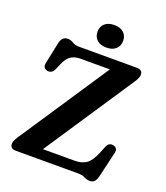

<svg xmlns="http://www.w3.org/2000/svg" viewBox="-161 -999 972 1126"><g transform="rotate(20 324.5 -436.0)"><path d="M583.5 -623 211.5 -63H407.5Q452.5 -63 480.8 -81.8Q509 -100.5 532.5 -157L551.5 -203.5Q564 -231.5 592 -225.5Q623 -219 614 -184L577 -25.5Q571 -3 561 7.5Q551 18 531.5 18Q513.5 18 497.8 9Q482 0 454 0H65Q29.5 0 29.5 -31.5Q29.5 -49 48 -76.5L420.5 -637H238.5Q201.5 -637 177.5 -621.2Q153.5 -605.5 136.5 -564.5L121 -528.5Q113.5 -512 102.2 -506.8Q91 -501.5 79 -503.5Q65 -506 58 -516Q51 -526 54.5 -542.5L82.5 -677Q92 -721.5 128.5 -721.5Q146.5 -721.5 163 -710.8Q179.5 -700 207 -700H566.5Q602 -700 602 -668.5Q602 -651.5 583.5 -623ZM356.5 -750Q319.5 -750 298 -769Q276.5 -788 276.5 -820.5Q276.5 -852.5 298 -871.5Q319.5 -890.5 356.5 -890.5Q394 -890.5 415.2 -871.5Q436.5 -852.5 436.5 -820.5Q436.5 -788.5 415.2 -769.2Q394 -750 356.5 -750Z"/></g></svg>

Font: Fraunces 9pt Soft SemiBold
Style: Regular
Weight: 600
Version: Version 1.000;[b76b70a41]